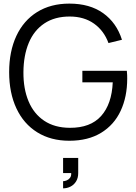

<svg xmlns="http://www.w3.org/2000/svg" viewBox="-20 -754 745 1049"><path d="M324.7 236Q332.8 236 343.5 232Q354.2 228 362.1 218.1Q370 208.2 369 191.7H324.7V109H407.3V191.7Q407.3 218.5 395.6 237.3Q383.8 256.2 365 265.6Q346.2 275 324.7 275ZM358.7 15Q257.7 15 183.5 -31.1Q109.3 -77.2 69.7 -161.8Q30 -246.3 30 -360Q30 -473 69.3 -557.5Q108.7 -642 182.8 -688.2Q257 -734.3 358.7 -734.3Q470.3 -734.3 543.6 -682.1Q616.8 -629.8 646.3 -536.7L572.7 -518.7Q548 -586.3 493.7 -624.9Q439.3 -663.5 361.7 -663.7Q279.3 -664 222.5 -626.1Q165.7 -588.2 137.2 -519.8Q108.7 -451.3 108 -360Q107.3 -269.2 136 -200.6Q164.7 -132 221.8 -94Q278.8 -56 361.7 -55.7Q474.3 -55.2 532.5 -120.2Q590.7 -185.3 596 -304H430V-367H673Q674.3 -355.3 674.7 -343.6Q675 -331.8 675 -324.3Q675 -225.3 639.3 -148.7Q603.7 -72 532.6 -28.5Q461.5 15 358.7 15Z"/></svg>

Font: Manrope
Style: Regular
Weight: 400
Designer: Mikhail Sharanda
Foundry: Mikhail Sharanda
Version: Version 4.503